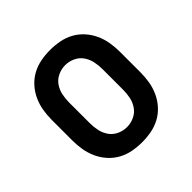

<svg xmlns="http://www.w3.org/2000/svg" viewBox="-145 -655 789 789"><g transform="rotate(-45 250.0 -260.0)"><path d="M250 8Q223 8 196 3Q169 -2 145 -15Q121 -28 102.5 -48.5Q84 -69 72.5 -94Q61 -119 56.5 -146Q52 -173 52 -200V-320Q52 -347 56.5 -374Q61 -401 72.5 -426Q84 -451 102.5 -471.5Q121 -492 145 -505Q169 -518 196 -523Q223 -528 250 -528Q277 -528 304 -523Q331 -518 355 -505Q379 -492 397.5 -471.5Q416 -451 427.5 -426Q439 -401 443.5 -374Q448 -347 448 -320V-200Q448 -173 443.5 -146Q439 -119 427.5 -94Q416 -69 397.5 -48.5Q379 -28 355 -15Q331 -2 304 3Q277 8 250 8ZM250 -80Q272 -80 292.5 -89.5Q313 -99 325.5 -117Q338 -135 342.5 -156.5Q347 -178 347 -200V-320Q347 -342 342.5 -363.5Q338 -385 325.5 -403Q313 -421 292.5 -430.5Q272 -440 250 -440Q228 -440 207.5 -430.5Q187 -421 174.5 -403Q162 -385 157.5 -363.5Q153 -342 153 -320V-200Q153 -178 157.5 -156.5Q162 -135 174.5 -117Q187 -99 207.5 -89.5Q228 -80 250 -80Z"/></g></svg>

Font: Iosevka Curly Semibold
Style: Regular
Weight: 600
Monospace: yes
Designer: Belleve Invis
Foundry: Belleve Invis
Version: Version 22.1.2; ttfautohint (v1.8.4)